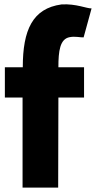

<svg xmlns="http://www.w3.org/2000/svg" viewBox="-20 -848 487 868"><path d="M2 -407H82V0H243L244 -407H360V-544H244C244 -618 251 -672 295 -680C320 -685 345 -678 358 -679L394 -810C373 -809 324 -832 258 -828C127 -810 83 -712 83 -544H2Z"/></svg>

Font: Rabbid Highway Sign IV
Style: Bd
Weight: 400
Foundry: Cannot Into Space Fonts
Version: Version 0.277